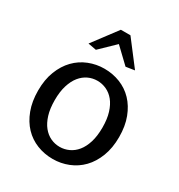

<svg xmlns="http://www.w3.org/2000/svg" viewBox="-178 -861 921 990"><g transform="rotate(30 283.0 -366.5)"><path d="M522 -259Q522 -194 502.5 -143.5Q483 -93 450 -59Q417 -25 373 -7.5Q329 10 281 10Q231 10 187 -7.5Q143 -25 110.5 -59Q78 -93 59 -143.5Q40 -194 40 -259Q40 -324 59.5 -374Q79 -424 112 -458Q145 -492 189 -509.5Q233 -527 281 -527Q331 -527 375 -509.5Q419 -492 451.5 -458Q484 -424 503 -374Q522 -324 522 -259ZM423 -259Q423 -309 411.5 -346Q400 -383 380.5 -407Q361 -431 335 -443Q309 -455 281 -455Q252 -455 226.5 -443Q201 -431 181.5 -407Q162 -383 150.5 -346Q139 -309 139 -259Q139 -208 150.5 -171Q162 -134 181.5 -110Q201 -86 226.5 -74Q252 -62 281 -62Q309 -62 335 -74Q361 -86 380.5 -110Q400 -134 411.5 -171Q423 -208 423 -259ZM310 -743 421 -598 369 -590 281 -674 193 -589 144 -598 253 -743Z"/></g></svg>

Font: Expletus Sans
Style: Regular
Weight: 400
Designer: Jasper de Waard
Foundry: Designtown
Version: Version 7.028